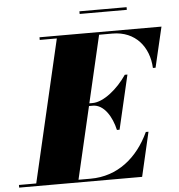

<svg xmlns="http://www.w3.org/2000/svg" viewBox="-108 -918 906 973"><g transform="rotate(-5 345.0 -432.0)"><path d="M332 -863.5V-850H572V-863.5ZM358 -381C415 -381 454 -315 469 -248H482.5L546.5 -523H533C488 -456 415 -394.5 358 -394.5H341.5L421 -736.5H489C606 -736.5 673 -652 678 -545H691.5L739.5 -750H119V-736.5H206L38 -13.5H-50V0H575.5L627.5 -225H614C555 -98 452 -13.5 315 -13.5H253L338.5 -381Z"/></g></svg>

Font: Bodoni* 16pt Fatface
Style: Italic
Weight: 900
Italic angle: -13°
Version: Version 2.3